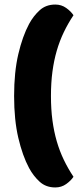

<svg xmlns="http://www.w3.org/2000/svg" viewBox="-20 -688 345 844"><path d="M42 -266Q42 -371 60.5 -450Q79 -529 108 -583Q127 -618 154.5 -643Q182 -668 223 -668Q250 -668 271 -653Q292 -638 303 -621Q279 -585 260.5 -546.5Q242 -508 229.5 -465Q217 -422 210.5 -373Q204 -324 204 -266Q204 -208 210.5 -159Q217 -110 229.5 -67Q242 -24 260.5 14.5Q279 53 303 89Q292 106 271 121Q250 136 223 136Q182 136 154.5 111Q127 86 108 51Q79 -3 60.5 -82Q42 -161 42 -266Z"/></svg>

Font: Baloo Tammudu
Style: Regular
Weight: 400
Designer: Omkar Shende and Ek Type
Foundry: Ek Type
Version: Version 1.443;PS 1.000;hotconv 16.6.51;makeotf.lib2.5.65220;